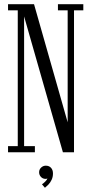

<svg xmlns="http://www.w3.org/2000/svg" viewBox="-20 -720 432 908"><path d="M18 0V-29H64V-671H18V-700H141L303 -131H300V-671H254V-700H374V-671H330V0H277.5L90.5 -654.5H94V-29H145V0ZM192.5 168 178.5 151.5Q184.5 148 193.5 139.2Q202.5 130.5 204 123.5Q201.5 126 196 126Q182.5 126 173.8 116.8Q165 107.5 165 94.5Q165 81.5 174.5 72.5Q184 63.5 196.5 63.5Q212 63.5 221.2 73.5Q230.5 83.5 230.5 100.5Q230.5 117 224.2 130.2Q218 143.5 209 152.8Q200 162 192.5 168Z"/></svg>

Font: Imbue 24pt Light
Style: Regular
Weight: 300
Designer: Tyler Finck
Foundry: Etcetera Type Company
Version: Version 1.102